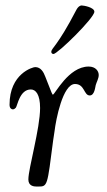

<svg xmlns="http://www.w3.org/2000/svg" viewBox="-20 -680 392 704"><path d="M168 -490C168 -486 171 -482 176 -482C191 -482 326 -614 326 -637C326 -653 287 -660 279 -660C276 -660 267 -658 259 -642C191 -511 168 -503 168 -490ZM15 -296C15 -282 23 -279 27 -279C32 -279 35 -282 38 -285C44 -292 52 -352 93 -352C111 -352 127 -334 127 -284C127 -209 84 -62 84 -22C84 2 104 4 114 4H119C155 4 153 4 175 -166L180 -199C185 -241 210 -372 255 -372C291 -372 287 -330 309 -330C327 -330 329 -361 331 -368C334 -379 342 -392 342 -405C342 -419 331 -436 305 -436C231 -436 181 -333 174 -333C172 -333 171 -334 146 -399C140 -415 130 -434 109 -434C100 -434 15 -410 15 -296Z"/></svg>

Font: OFL Sorts Mill Goudy
Style: Italic
Weight: 500
Italic angle: -6°
Version: Version 003.000